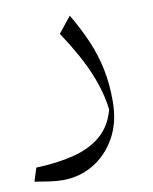

<svg xmlns="http://www.w3.org/2000/svg" viewBox="-67 -317 507 636"><g transform="rotate(-10 187.0 1.5)"><path d="M301.8 38.1Q301.8 109.4 272.7 160.9Q243.7 212.4 196.8 240Q149.9 267.6 95.2 267.6Q73.7 267.6 48.3 263.9Q22.9 260.3 0 256.3L14.2 211.4Q83.5 209 139.4 195.3Q195.3 181.6 232.9 150.1Q270.5 118.7 285.2 64Q278.8 5.9 251.7 -60.1Q224.6 -126 168 -211.4L210.9 -265.1Q241.7 -212.4 261.7 -165.3Q281.7 -118.2 291.7 -69.3Q301.8 -20.5 301.8 38.1Z"/></g></svg>

Font: Pinar-FD Light
Style: Regular
Weight: 300
Designer: Amin Abedi
Version: Version 2.000